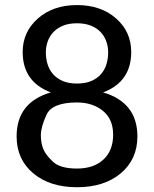

<svg xmlns="http://www.w3.org/2000/svg" viewBox="-20 -746 620 773"><path d="M231.7 -420.2Q255.4 -409.7 290 -409.7Q324.7 -409.7 348.4 -420.2Q372.1 -430.7 387 -448Q401.9 -465.3 408.7 -488Q415.5 -510.7 415.5 -534.7Q415.5 -558.6 407.7 -580.1Q399.9 -601.6 384.3 -617.7Q368.7 -633.8 345 -643.1Q321.3 -652.3 289.8 -652.3Q258.3 -652.3 234.9 -643.1Q211.4 -633.8 195.8 -617.7Q180.2 -601.6 172.4 -580.1Q164.6 -558.6 164.6 -534.7Q164.6 -510.7 171.4 -488Q178.2 -465.3 193.1 -448Q208 -430.7 231.7 -420.2ZM435.5 -203.6Q435.5 -266.6 394 -300Q352.5 -333.5 290 -333.5Q189.9 -333.5 167.2 -283.9Q144.5 -234.4 144.5 -202.1Q144.5 -169.9 154.3 -146Q164.1 -122.1 193.4 -94.7Q222.7 -67.4 290 -67.4Q357.4 -67.4 396.5 -103.8Q435.5 -140.1 435.5 -203.6ZM533.2 -196.8Q533.2 -104.5 466.3 -48.3Q399.4 7.8 290 7.8Q180.7 7.8 113.8 -48.3Q46.9 -104.5 46.9 -196.8Q46.9 -334 184.6 -374Q71.3 -416.5 71.3 -536.6Q71.3 -617.7 132.6 -671.6Q193.8 -725.6 290 -725.6Q386.2 -725.6 447.3 -671.9Q508.3 -618.2 508.3 -536.6Q508.3 -416.5 395 -374Q533.2 -333.5 533.2 -196.8Z"/></svg>

Font: Lato-Medium
Style: Regular
Weight: 500
Designer: Lukasz Dziedzic
Foundry: tyPoland Lukasz Dziedzic
Version: Version 2.006; 2014-01-15